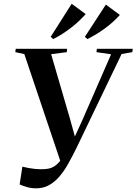

<svg xmlns="http://www.w3.org/2000/svg" viewBox="-20 -1008 740 1042"><path d="M176 14Q148.5 14 125.5 7Q102.5 0 86.5 -7L101.5 -103.5Q117 -99.5 135 -96.2Q153 -93 170.2 -91.2Q187.5 -89.5 200.5 -89.5Q220.5 -89.5 238.2 -92Q256 -94.5 272.8 -104.2Q289.5 -114 306.5 -135.2Q323.5 -156.5 341.5 -195L316 -108.5L112 -714.5L63 -725L65.5 -743H344L342.5 -725L257.5 -714L360.5 -361L395.5 -234L360.5 -210.5L428.5 -359.5L583 -713.5L503.5 -725L505.5 -743H700.5L698 -725L640 -715L396 -207Q373 -160 350.2 -119.5Q327.5 -79 301.8 -49.2Q276 -19.5 245.5 -2.8Q215 14 176 14ZM255 -808 369 -987.5 445 -931.5Q428.5 -913 408.5 -894Q388.5 -875 365.8 -857.5Q343 -840 318.5 -824.2Q294 -808.5 269 -796ZM440.5 -808 554.5 -983 630.5 -927Q614 -908.5 594 -890.2Q574 -872 551.2 -855.2Q528.5 -838.5 504 -823.5Q479.5 -808.5 454.5 -796Z"/></svg>

Font: Merriweather 144pt SemiBold
Style: Italic
Weight: 600
Italic angle: -7.8°
Version: Version 2.101